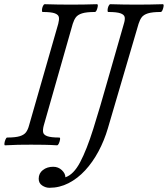

<svg xmlns="http://www.w3.org/2000/svg" viewBox="-20 -688 798 913"><path d="M4 3Q0 3 1 -6Q2 -15 6 -24.5Q10 -34 14 -34Q54 -34 74.5 -40.5Q95 -47 104 -59.5Q113 -72 118 -91L257 -575Q262 -594 260 -606Q258 -618 241 -624.5Q224 -631 183 -631Q179 -631 179.5 -640.5Q180 -650 184 -659Q188 -668 193 -668Q224 -667 255 -666.5Q286 -666 317 -666Q348 -666 379 -666.5Q410 -667 441 -668Q446 -668 445 -659Q444 -650 440 -640.5Q436 -631 431 -631Q391 -631 370.5 -624.5Q350 -618 341 -606Q332 -594 326 -575L188 -91Q183 -72 185 -59.5Q187 -47 204.5 -40.5Q222 -34 262 -34Q267 -34 265.5 -24.5Q264 -15 260 -6Q256 3 251 3Q220 1 189.5 0.5Q159 0 128 0Q97 0 66.5 0.5Q36 1 4 3ZM215 205Q197 205 180.5 194Q164 183 164 162Q164 136 184 120.5Q204 105 233 105Q257 105 274 121Q291 137 291 155Q330 142 361 83.5Q392 25 423.5 -75Q455 -175 493 -310L569 -575Q575 -594 573 -606Q571 -618 553.5 -624.5Q536 -631 495 -631Q491 -631 491.5 -640.5Q492 -650 496 -659Q500 -668 505 -668Q537 -667 568 -666.5Q599 -666 630 -666Q661 -666 692 -666.5Q723 -667 754 -668Q759 -668 758 -659Q757 -650 753 -640.5Q749 -631 744 -631Q704 -631 683.5 -624.5Q663 -618 654 -606Q645 -594 639 -575L493 -78Q476 -20 448.5 31.5Q421 83 385 122Q349 161 306 183Q263 205 215 205Z"/></svg>

Font: Junicode VF
Style: Italic
Weight: 400
Italic angle: -11°
Designer: Peter S. Baker
Version: Version 2.209